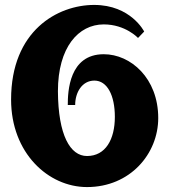

<svg xmlns="http://www.w3.org/2000/svg" viewBox="-20 -738 687 779"><path d="M333 21C508 21 622 -114 622 -259C622 -421 510 -518 401 -518C260 -518 255 -366 255 -312H285C285 -363 313 -411 363 -411C415 -411 446 -351 446 -264C446 -172 408 -105 333 -105C265 -105 216 -189 215 -368C215 -546 298 -639 401 -639C489 -639 540 -584 540 -584L565 -610C565 -610 511 -718 362 -718C214 -718 25 -614 25 -334C25 -117 176 21 333 21Z"/></svg>

Font: Ouroboros
Style: Regular
Weight: 400
Designer: Ariel Martín Pérez
Foundry: Velvetyne Type Foundry
Version: Version 2.001;hotconv 1.0.109;makeotfexe 2.5.65596